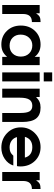

<svg xmlns="http://www.w3.org/2000/svg" viewBox="1004 -1783 792 2840"><g transform="rotate(90 1400.0 -363.0)"><path d="M54 0V-554H176V-500Q203 -540 229 -553.5Q255 -567 306 -567V-439Q187 -439 187 -308V0Z M358 -275Q358 -402 437.5 -484.5Q517 -567 640 -567Q755 -567 821 -480V-554H943V0H821V-72Q781 -26 738.5 -6.5Q696 13 637 13Q516 13 437 -68.5Q358 -150 358 -275ZM492 -272Q492 -199 537.5 -154Q583 -109 656 -109Q728 -109 772.5 -155Q817 -201 817 -275Q817 -350 771 -397.5Q725 -445 652 -445Q582 -445 537 -396Q492 -347 492 -272Z M1051 0V-554H1184V0ZM1051 -614V-739H1184V-614Z M1292 0V-554H1415V-501Q1452 -537 1487.5 -552Q1523 -567 1571 -567Q1681 -567 1732.5 -502Q1784 -437 1784 -297V0H1651V-271Q1651 -364 1626.5 -404.5Q1602 -445 1545 -445Q1482 -445 1453.5 -401Q1425 -357 1425 -261V0Z M2283 -164H2428Q2403 -86 2329.5 -36.5Q2256 13 2164 13Q2037 13 1950.5 -70Q1864 -153 1864 -275Q1864 -397 1949 -482Q2034 -567 2156 -567Q2280 -567 2361 -482.5Q2442 -398 2442 -269Q2442 -240 2437 -218H2008Q2020 -168 2061 -138.5Q2102 -109 2161 -109Q2202 -109 2229.5 -121.5Q2257 -134 2283 -164ZM2004 -335H2311Q2298 -388 2258.5 -416.5Q2219 -445 2158 -445Q2036 -445 2004 -335Z M2524 0V-554H2646V-500Q2673 -540 2699 -553.5Q2725 -567 2776 -567V-439Q2657 -439 2657 -308V0Z"/></g></svg>

Font: Involve
Style: Bold
Weight: 700
Designer: Stefan Peev
Foundry: Context Ltd.
Version: Version 1.001